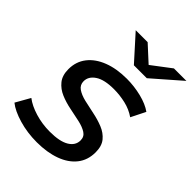

<svg xmlns="http://www.w3.org/2000/svg" viewBox="-226 -844 956 956"><g transform="rotate(45 252.5 -365.5)"><path d="M206 6Q139 6 79.5 -11.5Q20 -29 -12 -55L31 -131Q62 -107 111.5 -92Q161 -77 215 -77Q284 -77 319 -98Q354 -119 354 -155Q354 -181 333 -194.5Q312 -208 278.5 -215.5Q245 -223 207 -230.5Q169 -238 136 -252Q103 -266 81.5 -292.5Q60 -319 60 -363Q60 -416 90 -454.5Q120 -493 174 -514Q228 -535 300 -535Q352 -535 402.5 -522.5Q453 -510 485 -487L447 -411Q414 -434 373 -443.5Q332 -453 291 -453Q224 -453 190 -430.5Q156 -408 156 -374Q156 -348 177 -333.5Q198 -319 231.5 -311Q265 -303 302.5 -295.5Q340 -288 373.5 -274.5Q407 -261 428 -235.5Q449 -210 449 -166Q449 -111 418.5 -72.5Q388 -34 333 -14Q278 6 206 6ZM277 -607 160 -737H244L364 -627H284L429 -737H517L368 -607Z"/></g></svg>

Font: MOST Montserrat Medium
Style: Italic
Weight: 500
Italic angle: -11.3°
Designer: Julieta Ulanovsky
Foundry: Julieta Ulanovsky
Version: Version 8.000;March 11, 2024;FontCreator 15.0.0.2926 64-bit